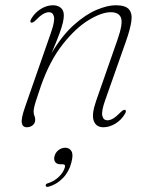

<svg xmlns="http://www.w3.org/2000/svg" viewBox="-20 -477 584 731"><path d="M98.5 -391Q92.5 -393.5 99 -405.5Q113 -429.5 135.8 -443.2Q158.5 -457 181.5 -457Q199.5 -457 211.2 -447.5Q223 -438 223 -418.5Q223 -407 219.5 -391.2Q216 -375.5 206 -348.2Q196 -321 176.5 -275Q216.5 -342 261.2 -382Q306 -422 347.8 -439.5Q389.5 -457 420 -457Q458 -457 471.2 -441.2Q484.5 -425.5 480 -395.2Q475.5 -365 460 -321L381 -97Q365.5 -54 369.5 -36.5Q373.5 -19 389 -19Q399 -19 410.8 -25.8Q422.5 -32.5 439 -49.5Q450.5 -61 456.5 -58.5Q462.5 -56 456 -44Q442 -20 419.2 -6.2Q396.5 7.5 373.5 7.5Q346 7.5 337 -16.8Q328 -41 345.5 -91.5L427 -325Q448.5 -386 441 -408.2Q433.5 -430.5 401.5 -430.5Q367 -430.5 317.5 -400.5Q268 -370.5 218.8 -308.2Q169.5 -246 135.5 -149Q123.5 -113.5 117.5 -94.8Q111.5 -76 109.8 -67.2Q108 -58.5 108 -53Q108 -42 111 -36.2Q114 -30.5 114 -21Q114 -8 104.5 -0.2Q95 7.5 82 7.5Q66 7.5 63 -9.2Q60 -26 75.5 -70L174 -352.5Q189 -395.5 185.5 -413Q182 -430.5 166 -430.5Q156.5 -430.5 144.5 -423.8Q132.5 -417 116 -400Q104.5 -388.5 98.5 -391ZM210.5 148.5Q196 148.5 190 139.5Q184 130.5 187.5 118Q191 103.5 202.8 94.5Q214.5 85.5 228.5 85.5Q244.5 85.5 252.2 98.8Q260 112 251.5 142.5Q242.5 177.5 219.2 201.2Q196 225 166 233.5Q155.5 236.5 154 230Q153 223 163 220.5Q187.5 212.5 204.8 195.5Q222 178.5 227 160Q230 148.5 219 148.5Z"/></svg>

Font: Fraunces 9pt Thin
Style: Italic
Weight: 100
Italic angle: -16°
Version: Version 1.000;[b76b70a41]